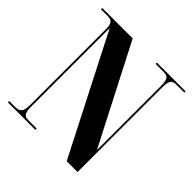

<svg xmlns="http://www.w3.org/2000/svg" viewBox="-184 -871 1027 1027"><g transform="rotate(45 329.5 -357.0)"><path d="M20 0H228V-10H165C133 -10 124 -25 124 -76V-666L465 0H547V-638C547 -689 556 -704 590 -704H650V-714H433V-704H495C527 -704 537 -690 537 -642V-157L250 -714H20V-704H71C104 -704 114 -690 114 -642V-76C114 -25 102 -10 64 -10H20Z"/></g></svg>

Font: Noto Serif Display ExtraCondensed ExtraBold
Style: Regular
Weight: 800
Width: 2
Designer: Monotype Design Team
Foundry: Monotype Imaging Inc.
Version: Version 2.009